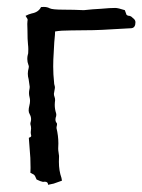

<svg xmlns="http://www.w3.org/2000/svg" viewBox="-20 -526 405 546"><path d="M116.7 -0.5Q116.7 -9.3 107.4 -9.3L102.1 -8.8Q95.7 -9.8 84 -15.6Q79.6 -27.3 76.2 -29.5Q72.8 -31.7 66.4 -34.7L66.9 -48.3Q66.9 -79.1 64.5 -100.6Q63 -116.7 62 -133.8Q62 -134.3 64.5 -135.3Q68.8 -136.7 68.8 -140.1Q67.4 -145.5 67.4 -149.9Q67.4 -152.3 67.9 -155.3Q68.4 -158.2 68.4 -161.1Q68.4 -166 66.4 -172.9V-174.8Q66.4 -176.8 66.9 -178.2Q67.4 -179.7 67.9 -181.9Q68.4 -184.1 68.4 -187Q68.4 -194.3 64.5 -201.2Q61.5 -206.1 61.5 -211.9Q61.5 -218.3 63.5 -225.6Q65.4 -232.9 65.4 -239.3Q65.4 -244.6 64 -250Q62.5 -255.4 62.5 -261.2Q62.5 -266.6 63.5 -271Q64.5 -275.4 64.5 -279.3Q64.5 -281.2 61.5 -300.3Q59.1 -308.6 59.1 -316.4Q59.1 -324.2 61.5 -332.5L62 -336.4Q62 -338.9 61 -340.8Q57.6 -349.6 57.6 -358.4Q57.6 -364.7 59.1 -370.6Q60.5 -372.1 60.5 -385.7Q60.5 -393.1 59.6 -399.9Q58.1 -412.1 58.1 -440.4L57.6 -458Q57.6 -464.4 58.1 -466.1Q58.6 -467.8 58.6 -469.2Q58.6 -472.7 54.7 -477.5L52.7 -481Q62 -485.8 70.3 -487.8Q89.4 -491.2 96.7 -505.9L104.5 -506.3Q114.3 -506.3 121.3 -502.4Q128.4 -498.5 161.6 -498.5Q189.9 -498.5 218.3 -497.1Q244.6 -500 266.6 -501Q280.3 -502.4 291 -502.9Q301.8 -503.4 307.6 -503.4Q315.9 -503.4 335 -497.1L339.8 -483.9L343.8 -481.4Q352.1 -481.4 357.4 -475.1Q365.2 -469.7 365.2 -462.9Q365.2 -447.3 354 -445.8L293 -442.4Q252 -439.5 182.6 -439.5Q152.8 -439.5 136.7 -436.5L136.2 -426.3Q134.8 -415.5 134.3 -405.3L132.8 -377.4Q131.3 -356.9 131.3 -336.9Q131.3 -314.5 133.8 -291.5Q133.8 -287.1 135 -283.7Q136.2 -280.3 136.2 -276.4Q136.2 -273.9 133.8 -262.2L133.3 -259.3Q133.3 -254.9 135 -250.7Q136.7 -246.6 136.7 -241.2Q135.7 -233.4 135.7 -227.5Q135.7 -215.8 139.6 -203.6L140.1 -199.7L139.6 -195.3Q137.7 -190.9 137.7 -186Q137.7 -179.7 141.6 -175.8Q142.1 -175.3 142.1 -170.9Q141.6 -168.5 141.1 -166.5Q140.6 -164.6 140.6 -162.1Q146 -139.6 146 -118.2L145.5 -103.5Q145.5 -98.1 146.5 -92.8Q147.5 -87.4 147.9 -82.5L147.5 -65.9Q147.5 -40.5 154.8 -20L156.2 -12.2L132.8 -3.9Z"/></svg>

Font: Kurland
Style: Regular
Weight: 400
Designer: GGBot
Version: 0.22